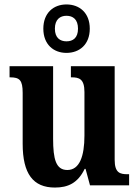

<svg xmlns="http://www.w3.org/2000/svg" viewBox="-20 -834 624 864"><path d="M279 -596C338 -596 384 -634 384 -705C384 -776 338 -814 279 -814C221 -814 175 -776 175 -705C175 -634 221 -596 279 -596ZM279 -648C251 -648 227 -663 227 -705C227 -747 251 -763 279 -763C308 -763 331 -747 331 -705C331 -663 308 -648 279 -648ZM227 10C286 10 330 -10 361 -74H365L385 0H561V-50H554C520 -50 496 -56 496 -115V-536H299V-486H302C336 -486 360 -479 360 -420V-224C360 -131 338 -69 283 -69C232 -69 219 -117 219 -210V-536H23V-486H25C68 -486 82 -474 82 -416V-187C82 -52 129 10 227 10Z"/></svg>

Font: Noto Serif Tamil Condensed
Style: Bold
Weight: 700
Width: 3
Designer: Indian Type Foundry, Tom Grace, and the Monotype Design Team
Foundry: Monotype Imaging Inc.
Version: Version 2.004